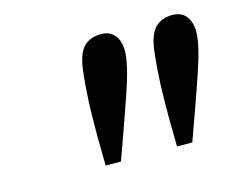

<svg xmlns="http://www.w3.org/2000/svg" viewBox="-58 -809 575 473"><g transform="rotate(-15 230.0 -572.0)"><path d="M231 -730Q254 -730 266 -715Q278 -700 278 -675Q278 -642 254 -572Q230 -502 198 -414H159L158 -489Q158 -511 158.5 -544Q159 -577 161.5 -610Q164 -643 167 -664Q173 -701 189.5 -715.5Q206 -730 231 -730ZM413 -730Q436 -730 448 -715Q460 -700 460 -675Q460 -642 436 -572Q412 -502 380 -414H341L340 -489Q340 -511 340.5 -544Q341 -577 343.5 -610Q346 -643 349 -664Q355 -701 371.5 -715.5Q388 -730 413 -730Z"/></g></svg>

Font: Source Serif Pro SemiBold
Style: Italic
Weight: 600
Italic angle: -12°
Designer: Frank Grießhammer
Foundry: Adobe Systems Incorporated
Version: Version 3.001;hotconv 1.0.111;makeotfexe 2.5.65597